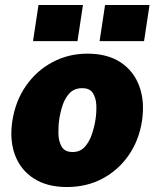

<svg xmlns="http://www.w3.org/2000/svg" viewBox="-20 -743 622 773"><path d="M249 10Q170 10 116.8 -24Q63.5 -58 40.8 -117.8Q18 -177.5 29.5 -255Q42 -336.5 84.8 -397.8Q127.5 -459 191.8 -493Q256 -527 332 -527Q413 -527 466 -491.8Q519 -456.5 541.2 -395Q563.5 -333.5 551.5 -255Q539.5 -178 498.2 -118.2Q457 -58.5 393.2 -24.2Q329.5 10 249 10ZM272.5 -131Q303 -131 321.8 -152.2Q340.5 -173.5 350.5 -204Q360.5 -234.5 364.5 -262Q369 -290 367.8 -319.2Q366.5 -348.5 354 -368.2Q341.5 -388 311 -388Q279.5 -388 260.5 -368.2Q241.5 -348.5 232 -319.2Q222.5 -290 218.5 -262Q214.5 -234.5 215.2 -204Q216 -173.5 228.5 -152.2Q241 -131 272.5 -131ZM381 -577.5 403 -723H582L560 -577.5ZM113 -577.5 135 -723H314L292 -577.5Z"/></svg>

Font: Public Sans Thin Black
Style: Italic
Weight: 900
Italic angle: -8°
Version: Version 2.001